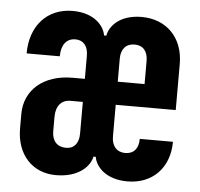

<svg xmlns="http://www.w3.org/2000/svg" viewBox="-45 -607 691 663"><g transform="rotate(5 300.0 -275.0)"><path d="M172 10C253 10 290 -33 296 -65H304C309 -33 343 10 420 10C507 10 565 -50 565 -140H450C450 -106 433 -87 404 -87C375 -87 357 -107 357 -140V-250H565V-410C565 -500 507 -560 420 -560C343 -560 309 -517 304 -485H296C291 -517 257 -560 181 -560C93 -560 35 -496 35 -400H150C150 -440 168 -463 199 -463C227 -463 243 -443 243 -410V-330H200C101 -330 35 -274 35 -190V-140C35 -50 90 10 172 10ZM357 -410C357 -443 374 -463 404 -463C433 -463 450 -444 450 -410V-330H357ZM199 -87C168 -87 150 -107 150 -140V-190C150 -228 169 -250 200 -250H243V-140C243 -107 227 -87 199 -87Z"/></g></svg>

Font: Tekne LDO ExtraBold
Style: Regular
Weight: 800
Monospace: yes
Designer: Alessio Laiso, Mario Rullo, Paolo Rosset
Foundry: Alessio Laiso
Version: Version 1.000;hotconv 1.0.109;makeotfexe 2.5.65596